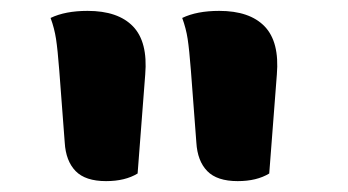

<svg xmlns="http://www.w3.org/2000/svg" viewBox="-20 -770 640 353"><path d="M233 -451Q210 -437 175 -437Q137 -437 119 -455.5Q101 -474 99 -508L89 -640Q86 -679 83 -698.5Q80 -718 73 -737Q100 -750 141 -750Q197 -750 224.5 -721.5Q252 -693 247 -633ZM475 -451Q452 -437 417 -437Q379 -437 361 -455.5Q343 -474 341 -508L331 -640Q328 -679 325 -698.5Q322 -718 315 -737Q342 -750 383 -750Q439 -750 466.5 -721.5Q494 -693 489 -633Z"/></svg>

Font: Recursive Sn Csl St XBd
Style: Regular
Weight: 800
Version: Version 1.085;hotconv 1.1.0;makeotfexe 2.6.0; ttfautohint (v